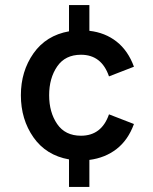

<svg xmlns="http://www.w3.org/2000/svg" viewBox="-20 -621 600 754"><path d="M251 5Q161 -11 111.5 -81.5Q62 -152 62 -247Q62 -341 111.5 -411.5Q161 -482 251 -498V-601H331V-500Q393 -493 438 -457.5Q483 -422 506 -359L408 -321Q379 -406 298 -406Q236 -406 204.5 -360Q173 -314 173 -247Q173 -180 204.5 -134Q236 -88 298 -88Q379 -88 408 -172L506 -134Q483 -71 438 -36Q393 -1 331 7V113H251Z"/></svg>

Font: Hanken Grotesk SemiBold
Style: Regular
Weight: 600
Designer: Alfredo Marco Pradil
Foundry: Hanken Design Co.
Version: Version 3.014